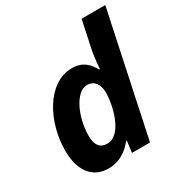

<svg xmlns="http://www.w3.org/2000/svg" viewBox="-178 -891 978 1032"><g transform="rotate(-30 311.0 -375.0)"><path d="M198 10C267 10 315 -23 354 -71H358L349 0H461L622 -760H475L438 -585C430 -545 425 -481 425 -476H421C396 -521 362 -556 297 -556C143 -556 44 -366 44 -189C44 -43 119 10 198 10ZM260 -109C215 -109 193 -138 193 -195C193 -310 250 -437 322 -437C365 -437 390 -403 390 -351C390 -275 352 -109 260 -109Z"/></g></svg>

Font: BC Sans
Style: Bold Italic
Weight: 700
Italic angle: -12°
Designer: Monotype Design Team
Province of B.C.
Foundry: Monotype Imaging Inc.
Version: Version 2.000;GOOG;noto-source:20170915:90ef993387c0